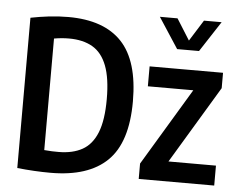

<svg xmlns="http://www.w3.org/2000/svg" viewBox="-54 -853 1143 926"><g transform="rotate(5 517.0 -390.0)"><path d="M223 7.5Q146 7.5 61.5 -1.5V-729Q104 -737.5 150 -743Q196 -748.5 244 -748.5Q416.5 -748.5 502.8 -657Q589 -565.5 589 -370Q589 -171 497.2 -81.8Q405.5 7.5 223 7.5ZM252.5 -96Q321 -96 367.8 -122Q414.5 -148 438.5 -208Q462.5 -268 462.5 -370Q462.5 -471 439.2 -531.5Q416 -592 370 -618.8Q324 -645.5 256 -645.5Q220 -645.5 183.5 -639V-99Q204 -97 220.8 -96.5Q237.5 -96 252.5 -96ZM649.5 0V-74.5L874.5 -449H654.5V-545.5H1010V-471L785 -96.5H1015V0ZM779.5 -640 683 -788H768.5L832.5 -686L896.5 -788H982L885.5 -640Z"/></g></svg>

Font: Encode Sans Condensed Condensed SemiBold
Style: Regular
Weight: 600
Width: 3
Designer: Multiple Designers
Foundry: Impallari Type
Version: Version 3.000; ttfautohint (v1.8.3) -l 8 -r 50 -G 200 -x 14 